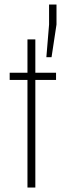

<svg xmlns="http://www.w3.org/2000/svg" viewBox="-20 -833 292 853"><path d="M102 0V-478H23V-510H102V-658H137V-510H229V-478H137V0ZM186 -579 198 -724V-813H231V-724L209 -579Z"/></svg>

Font: Saira Condensed Thin
Style: Regular
Weight: 250
Width: 3
Designer: Hector Gatti with collaboration of the Omnibus-Type team
Foundry: Omnibus-Type
Version: Version 1.101